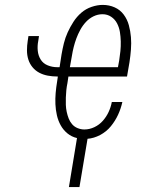

<svg xmlns="http://www.w3.org/2000/svg" viewBox="-20 -558 640 783"><path d="M261 205 294 5Q272 0 255 -14Q238 -28 227.5 -47Q217 -66 212 -88Q207 -110 206 -133Q205 -156 207 -179Q209 -202 213 -226L216 -246H213Q194 -246 175 -249.5Q156 -253 140 -261.5Q124 -270 112.5 -284Q101 -298 95.5 -315.5Q90 -333 90 -352.5Q90 -372 93 -391L96 -411H139L136 -391Q132 -371 134 -351Q136 -331 146 -315Q156 -299 174.5 -291.5Q193 -284 213 -284H223L231 -336Q235 -359 240.5 -381.5Q246 -404 256 -426Q266 -448 279.5 -469Q293 -490 311.5 -506Q330 -522 353.5 -530Q377 -538 399 -538Q425 -538 447.5 -528Q470 -518 484.5 -498.5Q499 -479 505.5 -455Q512 -431 514 -406.5Q516 -382 514 -356Q512 -330 508 -304L498 -246H259L255 -219Q252 -205 250.5 -190Q249 -175 248.5 -160Q248 -145 248.5 -130.5Q249 -116 252 -102Q255 -88 260 -75Q265 -62 274 -51.5Q283 -41 296.5 -35.5Q310 -30 324 -30Q345 -30 365 -39.5Q385 -49 399.5 -65.5Q414 -82 423 -101.5Q432 -121 436 -142H479Q473 -115 461.5 -90Q450 -65 432 -43Q414 -21 388.5 -7.5Q363 6 337 8L304 205ZM461 -284 466 -311Q469 -330 471 -349.5Q473 -369 472.5 -389Q472 -409 469 -427.5Q466 -446 457.5 -462.5Q449 -479 433.5 -489.5Q418 -500 398 -500Q379 -500 361.5 -491.5Q344 -483 330.5 -468.5Q317 -454 307.5 -436.5Q298 -419 291.5 -401.5Q285 -384 280.5 -366Q276 -348 273 -329L265 -284Z"/></svg>

Font: Iosevka Curly XLtExObl
Style: Regular
Weight: 200
Width: 7
Italic angle: -9°
Monospace: yes
Designer: Belleve Invis
Foundry: Belleve Invis
Version: Version 11.0.1; ttfautohint (v1.8.3)